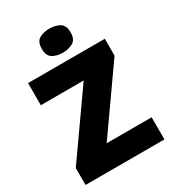

<svg xmlns="http://www.w3.org/2000/svg" viewBox="-221 -1054 1052 1172"><g transform="rotate(-30 305.5 -468.5)"><path d="M586 0H30V-119L339 -558H37V-714H578V-595L269 -156H586ZM315 -937Q356 -937 386.5 -920Q417 -903 417 -852Q417 -803 386.5 -785.5Q356 -768 315 -768Q273 -768 243.5 -785.5Q214 -803 214 -852Q214 -903 243.5 -920Q273 -937 315 -937Z"/></g></svg>

Font: Noto Sans Myanmar Black
Style: Regular
Weight: 900
Designer: Monotype Design Team
Foundry: Monotype Imaging Inc.
Version: Version 2.107; ttfautohint (v1.8.4.7-5d5b)